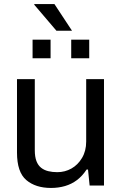

<svg xmlns="http://www.w3.org/2000/svg" viewBox="-20 -917 602 949"><path d="M232 12Q156 12 110 -27Q64 -66 64 -163V-526H152V-175Q152 -142 160 -121Q168 -100 183 -88Q198 -76 218.5 -71Q239 -66 263 -66Q301 -66 333 -84Q365 -102 385.5 -136.5Q406 -171 406 -217V-526H494V0H423L415 -79H408Q387 -47 360.5 -27Q334 -7 301.5 2.5Q269 12 232 12ZM141 -629V-721H230V-629ZM332 -629V-721H421V-629ZM336 -765H259L149 -894L150 -897H249Z"/></svg>

Font: Archivo SemiBold
Style: Regular
Weight: 400
Version: Version 2.001